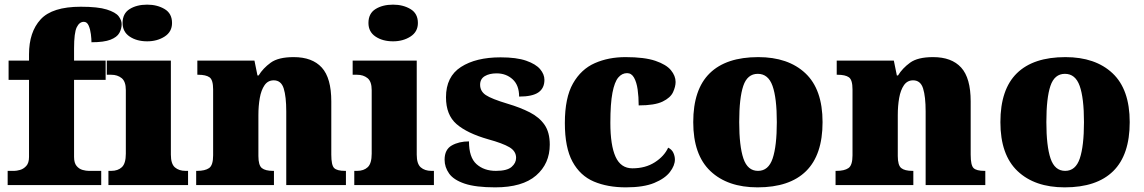

<svg xmlns="http://www.w3.org/2000/svg" viewBox="-20 -797 4928 827"><path d="M13 0V-61H42Q51 -61 66 -65Q81 -69 93 -82Q105 -95 105 -121V-453H17V-536H105V-563Q105 -659 155 -713.5Q205 -768 328 -768Q402 -768 440 -756Q478 -744 491 -727Q504 -710 504 -693Q504 -673 494 -655Q484 -637 456 -626Q428 -615 374 -615Q374 -629 371.5 -649.5Q369 -670 362 -686.5Q355 -703 341 -703Q322 -703 310.5 -679.5Q299 -656 299 -588V-536H435V-453H299V-121Q299 -95 310 -82Q321 -69 336 -65Q351 -61 362 -61H416V0Z M614 -619Q569 -619 538.5 -639.5Q508 -660 508 -698Q508 -739 538.5 -758Q569 -777 614 -777Q657 -777 689 -758Q721 -739 721 -698Q721 -660 689 -639.5Q657 -619 614 -619ZM447 0V-61H459Q488 -61 505 -77Q522 -93 522 -135V-409Q522 -446 504 -460.5Q486 -475 459 -475H440V-536H716V-131Q716 -91 733.5 -76Q751 -61 779 -61H790V0Z M825 0V-61H829Q863 -61 880.5 -73Q898 -85 898 -128V-412Q898 -453 882.5 -464Q867 -475 834 -475H830V-536H1076L1089 -472H1094Q1113 -503 1146 -527Q1179 -551 1245 -551Q1325 -551 1366 -506Q1407 -461 1407 -360V-131Q1407 -85 1419.5 -73Q1432 -61 1466 -61H1470V0H1213V-317Q1213 -381 1202 -416Q1191 -451 1159 -451Q1134 -451 1119.5 -430Q1105 -409 1099 -375Q1093 -341 1093 -301V-125Q1093 -85 1108 -73Q1123 -61 1156 -61H1160V0Z M1673 -619Q1628 -619 1597.5 -639.5Q1567 -660 1567 -698Q1567 -739 1597.5 -758Q1628 -777 1673 -777Q1716 -777 1748 -758Q1780 -739 1780 -698Q1780 -660 1748 -639.5Q1716 -619 1673 -619ZM1506 0V-61H1518Q1547 -61 1564 -77Q1581 -93 1581 -135V-409Q1581 -446 1563 -460.5Q1545 -475 1518 -475H1499V-536H1775V-131Q1775 -91 1792.5 -76Q1810 -61 1838 -61H1849V0Z M2113 10Q2029 10 1981.5 -6Q1934 -22 1914.5 -49.5Q1895 -77 1895 -109Q1895 -153 1926 -170.5Q1957 -188 2000 -188Q2000 -119 2032.5 -90Q2065 -61 2116 -61Q2164 -61 2183.5 -78Q2203 -95 2203 -117Q2203 -146 2174 -163Q2145 -180 2083 -197Q1992 -223 1946.5 -262.5Q1901 -302 1901 -378Q1901 -467 1965.5 -508.5Q2030 -550 2136 -550Q2205 -550 2246.5 -535.5Q2288 -521 2306.5 -499Q2325 -477 2325 -453Q2325 -417 2299 -399Q2273 -381 2216 -381Q2216 -430 2188 -455.5Q2160 -481 2119 -481Q2088 -481 2068 -469Q2048 -457 2048 -432Q2048 -404 2072.5 -387.5Q2097 -371 2167 -350Q2221 -334 2262 -313Q2303 -292 2325.5 -259.5Q2348 -227 2348 -174Q2348 -92 2289 -41Q2230 10 2113 10Z M2676 10Q2597 10 2538 -15Q2479 -40 2446 -100.5Q2413 -161 2413 -267Q2413 -376 2448 -437.5Q2483 -499 2542 -525Q2601 -551 2674 -551Q2756 -551 2803 -535Q2850 -519 2870 -494.5Q2890 -470 2890 -444Q2890 -424 2879 -400Q2868 -376 2834 -359.5Q2800 -343 2731 -343Q2731 -380 2726.5 -411.5Q2722 -443 2711 -462.5Q2700 -482 2681 -482Q2659 -482 2643 -463Q2627 -444 2618 -397.5Q2609 -351 2609 -268Q2609 -171 2631.5 -121.5Q2654 -72 2704 -72Q2760 -72 2800.5 -98Q2841 -124 2858 -161Q2874 -153 2880.5 -138.5Q2887 -124 2887 -110Q2887 -84 2865.5 -56Q2844 -28 2798 -9Q2752 10 2676 10Z M3243 10Q3114 10 3040 -60Q2966 -130 2966 -271Q2966 -412 3037 -481.5Q3108 -551 3246 -551Q3375 -551 3449 -481.5Q3523 -412 3523 -271Q3523 -130 3452 -60Q3381 10 3243 10ZM3245 -61Q3290 -61 3308 -114.5Q3326 -168 3326 -271Q3326 -375 3307.5 -427Q3289 -479 3244 -479Q3199 -479 3181.5 -427Q3164 -375 3164 -271Q3164 -168 3182 -114.5Q3200 -61 3245 -61Z M3579 0V-61H3583Q3617 -61 3634.5 -73Q3652 -85 3652 -128V-412Q3652 -453 3636.5 -464Q3621 -475 3588 -475H3584V-536H3830L3843 -472H3848Q3867 -503 3900 -527Q3933 -551 3999 -551Q4079 -551 4120 -506Q4161 -461 4161 -360V-131Q4161 -85 4173.5 -73Q4186 -61 4220 -61H4224V0H3967V-317Q3967 -381 3956 -416Q3945 -451 3913 -451Q3888 -451 3873.5 -430Q3859 -409 3853 -375Q3847 -341 3847 -301V-125Q3847 -85 3862 -73Q3877 -61 3910 -61H3914V0Z M4566 10Q4437 10 4363 -60Q4289 -130 4289 -271Q4289 -412 4360 -481.5Q4431 -551 4569 -551Q4698 -551 4772 -481.5Q4846 -412 4846 -271Q4846 -130 4775 -60Q4704 10 4566 10ZM4568 -61Q4613 -61 4631 -114.5Q4649 -168 4649 -271Q4649 -375 4630.5 -427Q4612 -479 4567 -479Q4522 -479 4504.5 -427Q4487 -375 4487 -271Q4487 -168 4505 -114.5Q4523 -61 4568 -61Z"/></svg>

Font: Noto Serif Sinhala Black
Style: Regular
Weight: 900
Designer: Jelle Bosma - Monotype Design Team
Foundry: Monotype Imaging Inc.
Version: Version 2.007; ttfautohint (v1.8.4.7-5d5b)